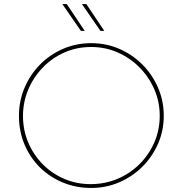

<svg xmlns="http://www.w3.org/2000/svg" viewBox="-20 -924 905 952"><path d="M74 -350Q74 -424 102 -489.5Q130 -555 179 -604.5Q228 -654 293 -682Q358 -710 432 -710Q506 -710 571 -682Q636 -654 685.5 -604.5Q735 -555 763.5 -489.5Q792 -424 792 -350Q792 -276 763.5 -211Q735 -146 685.5 -97Q636 -48 571 -20Q506 8 432 8Q358 8 293 -18.5Q228 -45 179 -93Q130 -141 102 -206.5Q74 -272 74 -350ZM94 -349Q94 -279 120 -217.5Q146 -156 192 -109.5Q238 -63 299 -37Q360 -11 429 -11Q500 -11 562 -37Q624 -63 671 -109.5Q718 -156 745 -217.5Q772 -279 772 -350Q772 -420 745 -481.5Q718 -543 671.5 -590Q625 -637 563.5 -664Q502 -691 432 -691Q360 -691 298.5 -663.5Q237 -636 191 -588Q145 -540 119.5 -478.5Q94 -417 94 -349ZM289 -904H311L400 -771H381ZM386 -904H408L497 -771H478Z"/></svg>

Font: Synthetic Thin
Style: Regular
Weight: 100
Designer: Santiago Orozco
Foundry: Typemade
Version: Version 2.000; ttfautohint (v1.8.4.7-5d5b)